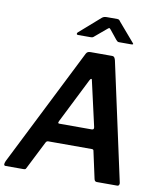

<svg xmlns="http://www.w3.org/2000/svg" viewBox="-102 -1042 959 1123"><g transform="rotate(10 377.5 -480.0)"><path d="M8 0Q0 0 -1 -7Q-2 -14 4 -28L356 -728Q361 -737 367.5 -739.5Q374 -742 384 -742H510Q520 -742 524.5 -735Q529 -728 531 -719L683 -20Q685 -13 682 -6.5Q679 0 671 0H550Q537 0 534 -16L499 -177Q498 -185 488 -185H229Q219 -185 214 -174L130 -8Q128 -3 124.5 -1.5Q121 0 113 0H8ZM468 -298Q482 -298 479 -314L419 -579Q418 -589 413.5 -588.5Q409 -588 404 -578L271 -313Q267 -304 268 -301Q269 -298 276 -298ZM518 -839 476 -891Q469 -900 465.5 -899.5Q462 -899 452 -890L389 -837Q383 -831 378.5 -829.5Q374 -828 366 -828H292Q285 -828 284.5 -833.5Q284 -839 289 -843L411 -950Q418 -956 424.5 -958Q431 -960 442 -960H503Q512 -960 516 -955Q520 -950 523 -946L614 -840Q621 -833 619 -830.5Q617 -828 608 -828H536Q530 -828 526 -831Q522 -834 518 -839Z"/></g></svg>

Font: Libre Franklin SemiBold
Style: Italic
Weight: 600
Italic angle: -8°
Designer: Pablo Impallari, Rodrigo Fuenzalida, Nhung Nguyen
Foundry: Impallari Type
Version: Version 3.000